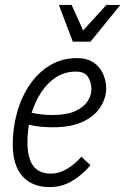

<svg xmlns="http://www.w3.org/2000/svg" viewBox="-20 -755 511 783"><path d="M32 -165Q32 -234 50 -297.5Q68 -361 102 -410.5Q136 -460 184.5 -489Q233 -518 294 -518Q335 -518 361.5 -500Q388 -482 400.5 -453.5Q413 -425 413 -394Q413 -357 391 -320.5Q369 -284 321 -260Q273 -236 195 -236Q172 -236 149 -238Q126 -240 98 -246Q92 -212 92 -176Q92 -110 115.5 -78.5Q139 -47 188 -47Q220 -47 252 -65.5Q284 -84 312 -116L349 -81Q314 -40 272.5 -16Q231 8 183 8Q111 8 71.5 -36.5Q32 -81 32 -165ZM289 -463Q245 -463 209.5 -440.5Q174 -418 149 -380Q124 -342 109 -295Q134 -290 154 -288Q174 -286 193 -286Q253 -286 288 -302.5Q323 -319 338 -343.5Q353 -368 353 -390Q353 -416 340 -439.5Q327 -463 289 -463ZM220 -735H272L319 -631L414 -735H471L349 -585H277Z"/></svg>

Font: Radio Canada Condensed Light
Style: Italic
Weight: 300
Width: 3
Italic angle: -12°
Designer: Charles Daoud, Etienne Aubert Bonn, Alexandre Saumier Demers, Jacques Le Bailly
Foundry: Radio-Canada
Version: Version 2.104; ttfautohint (v1.8.4.7-5d5b);gftools[0.9.28.de